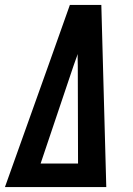

<svg xmlns="http://www.w3.org/2000/svg" viewBox="-43 -755 538 775"><path d="M-23 0 152 -490 239 -735H366L386 0ZM121 -95H272L271 -490Q271 -502 270.5 -514Q270 -526 271 -537Q267 -526 262.5 -514Q258 -502 254 -490Z"/></svg>

Font: Iosevka QP
Style: Bold Italic
Weight: 700
Italic angle: -9°
Designer: Belleve Invis
Foundry: Belleve Invis
Version: Version 20.0.0; ttfautohint (v1.8.4)